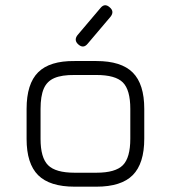

<svg xmlns="http://www.w3.org/2000/svg" viewBox="-20 -702 642 722"><path d="M275 -534.5Q256.5 -550.5 271.5 -570L357.5 -671.5Q373.5 -691.5 392.5 -674.5Q411 -659 396 -639.5L310 -538Q294 -518 275 -534.5ZM260.5 0Q167 0 123.5 -43.2Q80 -86.5 80 -179.5V-292.5Q80 -387 123.5 -430.2Q167 -473.5 260.5 -472.5H342.5Q436 -472.5 479.2 -429.2Q522.5 -386 522.5 -292.5V-180.5Q522.5 -87 479.2 -43.5Q436 0 342.5 0ZM132.5 -179.5Q132.5 -109 160.8 -80.8Q189 -52.5 260.5 -52.5H342.5Q414 -52.5 442 -80.8Q470 -109 470 -180.5V-292.5Q470 -364 442 -392Q414 -420 342.5 -420H260.5Q212.5 -420.5 184.5 -408.5Q156.5 -396.5 144.5 -368.5Q132.5 -340.5 132.5 -292.5Z"/></svg>

Font: Jura Light
Style: Regular
Weight: 400
Version: Version 5.106